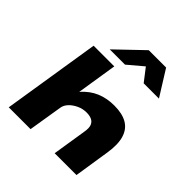

<svg xmlns="http://www.w3.org/2000/svg" viewBox="-244 -1128 1307 1307"><g transform="rotate(45 409.5 -474.5)"><path d="M44 0 156 -705H355L309 -414Q358 -469 416 -493Q474 -517 544 -517Q622 -517 669 -489Q716 -461 733 -403.5Q750 -346 736 -257L696 0H486L525 -247Q532 -288 523 -309.5Q514 -331 494 -340.5Q474 -350 444 -350Q407 -350 374 -334.5Q341 -319 319.5 -296Q298 -273 294 -246L254 0ZM251 -765 443 -949H610L725 -765H578L507 -857L398 -765Z"/></g></svg>

Font: Nunito Sans 7pt Expanded Black
Style: Italic
Weight: 900
Width: 7
Italic angle: -9°
Designer: Vernon Adams
Foundry: Vernon Adams
Version: Version 3.101;gftools[0.9.27]